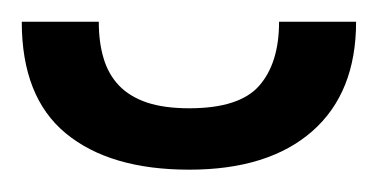

<svg xmlns="http://www.w3.org/2000/svg" viewBox="-28 -924 340 172"><path d="M141.5 -772Q70.5 -772 31 -804.5Q-8.5 -837 -8.5 -904.5H60.5Q60.5 -886 64.8 -871.8Q69 -857.5 78.5 -847.5Q88 -837.5 103.5 -832.2Q119 -827 141.5 -827Q186.5 -827 204.2 -847.2Q222 -867.5 222 -904.5H291Q291 -841 251.8 -806.5Q212.5 -772 141.5 -772Z"/></svg>

Font: Lato
Style: Regular
Weight: 400
Designer: Lukasz Dziedzic with Adam Twardoch and Botio Nikoltchev
Foundry: tyPoland Lukasz Dziedzic
Version: Version 2.015; 2015-08-06; http://www.latofonts.com/